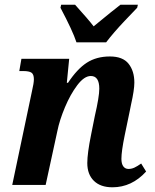

<svg xmlns="http://www.w3.org/2000/svg" viewBox="-20 -786 658 816"><path d="M351 -93Q351 -134 367 -213L383 -293Q402 -375 402 -409Q402 -463 366 -463Q338 -463 308.5 -424Q279 -385 256 -330Q233 -275 224 -230L174 0H32L116 -399Q124 -433 124 -449Q124 -470 114 -477Q104 -484 79 -484H62L71 -536H274L264 -434H269Q308 -493 349 -519.5Q390 -546 447 -546Q502 -546 526.5 -515Q551 -484 551 -435Q551 -404 537 -342L532 -317L510 -211Q496 -143 496 -111Q496 -90 504 -79Q512 -68 526 -68Q539 -68 551 -73.5Q563 -79 580 -91L601 -57Q540 10 458 10Q407 10 379 -17.5Q351 -45 351 -93ZM237 -753 240 -766H299Q356 -703 378 -674Q463 -744 492 -766H566L563 -753Q557 -747 510 -697.5Q463 -648 431 -606H305Q289 -655 237 -753Z"/></svg>

Font: Noto Serif Narrow
Style: Bold Italic
Weight: 700
Width: 4
Italic angle: -12°
Designer: Monotype Design Team
Foundry: Monotype Imaging Inc.
Version: Version 1.001